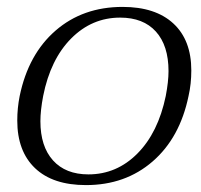

<svg xmlns="http://www.w3.org/2000/svg" viewBox="-20 -526 581 556"><path d="M30 -177Q30 -213 37 -248Q62 -369 141 -437.5Q220 -506 335 -506Q430 -506 482 -458Q534 -410 534 -322Q534 -283 526 -248Q501 -127 422 -58.5Q343 10 229 10Q133 10 81.5 -39Q30 -88 30 -177ZM460 -248Q468 -290 468 -320Q468 -394 431.5 -434.5Q395 -475 328 -475Q246 -475 186 -414.5Q126 -354 105 -248Q97 -206 97 -175Q97 -102 133.5 -61.5Q170 -21 236 -21Q318 -21 378 -81.5Q438 -142 460 -248Z"/></svg>

Font: Trirong Light
Style: Italic
Weight: 300
Italic angle: -12°
Designer: Katatrad Team
Foundry: CadsonDemak
Version: Version 1.001